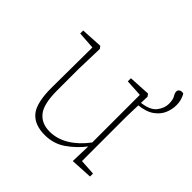

<svg xmlns="http://www.w3.org/2000/svg" viewBox="-154 -747 913 913"><g transform="rotate(45 302.0 -290.5)"><path d="M261 13Q191 13 157.5 -28Q124 -69 125 -175L127 -442L39 -448V-468L148 -474L157 -462L153 -324V-178Q153 -87 182.5 -51Q212 -15 266 -15Q316 -15 362 -43Q408 -71 446 -122V-442L360 -447V-468L469 -474L478 -462L474 -324V-25L553 -20V0L443 6L446 -95Q411 -50 365.5 -18.5Q320 13 261 13ZM471 -401 468 -418Q530 -424 552 -452Q574 -480 574 -509Q574 -538 565.5 -551.5Q557 -565 557 -576Q557 -584 563 -589Q569 -594 577 -594Q584 -594 588 -592Q593 -584 598.5 -568Q604 -552 604 -529Q604 -503 592.5 -475Q581 -447 552 -426.5Q523 -406 471 -401Z"/></g></svg>

Font: Source Serif Pro ExtraLight
Style: Regular
Weight: 200
Designer: Frank Grießhammer
Foundry: Adobe Systems Incorporated
Version: Version 3.001;hotconv 1.0.111;makeotfexe 2.5.65597